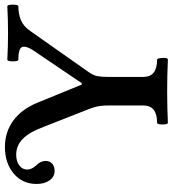

<svg xmlns="http://www.w3.org/2000/svg" viewBox="20 -736 719 800"><g transform="rotate(-90 380.0 -336.5)"><path d="M268 3Q263 3 261.5 -8Q260 -19 261.5 -30.5Q263 -42 268 -42Q340 -42 340 -99V-241Q340 -261 338.5 -274.5Q337 -288 333.5 -301Q330 -314 322 -334L252 -512Q229 -574 201 -601.5Q173 -629 135 -629Q107 -629 90 -616Q73 -603 73 -583Q73 -564 91 -545Q109 -527 109 -506Q109 -490 98 -479.5Q87 -469 67 -469Q43 -469 28 -490Q13 -511 13 -544Q13 -603 56.5 -639.5Q100 -676 167 -676Q229 -676 276.5 -641.5Q324 -607 351 -542L427 -356H433L571 -560Q589 -588 583.5 -604Q578 -620 531 -620Q526 -620 524.5 -631.5Q523 -643 524.5 -654.5Q526 -666 531 -666Q587 -663 642 -663Q698 -663 753 -666Q758 -666 759.5 -654.5Q761 -643 759.5 -631.5Q758 -620 753 -620Q722 -620 696 -609.5Q670 -599 650 -570L484 -334Q465 -308 462 -290Q459 -272 459 -244V-99Q459 -42 531 -42Q535 -42 537 -30.5Q539 -19 538 -8Q537 3 531 3Q465 0 399 0Q334 0 268 3Z"/></g></svg>

Font: Junicode
Style: Bold
Weight: 700
Designer: Peter S. Baker
Version: Version 2.100; ttfautohint (v1.8.4)